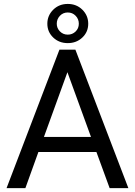

<svg xmlns="http://www.w3.org/2000/svg" viewBox="-20 -966 692 986"><path d="M475.1 -185.5H177.2L110.4 0H13.7L285.2 -710.9H367.2L639.2 0H543ZM205.6 -262.7H447.3L326.2 -595.2ZM433.1 -844.2Q433.1 -801.8 402.8 -773.2Q372.6 -744.6 328.1 -744.6Q283.2 -744.6 253.2 -773.4Q223.1 -802.2 223.1 -844.2Q223.1 -886.2 253.2 -916Q283.2 -945.8 328.1 -945.8Q373 -945.8 403.1 -916Q433.1 -886.2 433.1 -844.2ZM271.5 -844.2Q271.5 -821.3 287.8 -804.7Q304.2 -788.1 328.1 -788.1Q351.6 -788.1 368.2 -804.2Q384.8 -820.3 384.8 -844.2Q384.8 -868.2 368.4 -885Q352.1 -901.9 328.1 -901.9Q303.7 -901.9 287.6 -884.8Q271.5 -867.7 271.5 -844.2Z"/></svg>

Font: RobotoSquareBracket
Style: Square-Bracket
Weight: 400
Version: Version 2.137; 2017